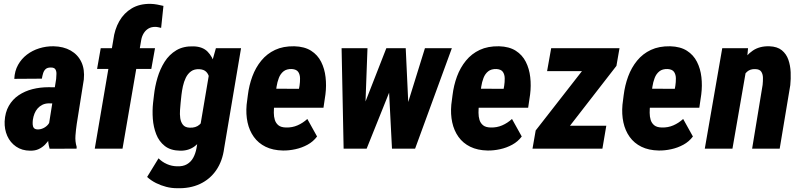

<svg xmlns="http://www.w3.org/2000/svg" viewBox="-20 -782 4216 1010"><path d="M237.3 -127.4 275.4 -366.7Q276.4 -379.9 276.9 -393.6Q277.3 -407.2 271.5 -417Q265.6 -426.8 248 -426.8Q229.5 -427.2 220.2 -418.7Q210.9 -410.2 206.8 -396.5Q202.6 -382.8 200.2 -368.2L55.2 -367.2Q57.1 -408.7 75 -440.7Q92.8 -472.7 121.6 -494.6Q150.4 -516.6 186.5 -527.8Q222.7 -539.1 261.7 -538.6Q314 -537.6 351.8 -516.1Q389.6 -494.6 408 -455.8Q426.3 -417 420.9 -363.8L383.8 -130.4Q379.4 -101.1 377 -69.6Q374.5 -38.1 383.3 -9.3L382.8 0L241.2 0.5Q231.9 -30.3 232.4 -63Q232.9 -95.7 237.3 -127.4ZM288.6 -322.8 274.4 -237.8 235.8 -238.3Q217.3 -237.8 202.9 -230.7Q188.5 -223.6 178 -211.7Q167.5 -199.7 161.4 -184.3Q155.3 -168.9 152.8 -151.4Q151.4 -139.6 151.9 -128.2Q152.3 -116.7 158 -109.1Q163.6 -101.6 178.7 -101.1Q194.3 -101.1 208.7 -108.2Q223.1 -115.2 232.9 -127Q242.7 -138.7 244.6 -154.8L261.7 -94.2Q252.9 -73.7 242.2 -54.7Q231.4 -35.6 216.8 -21Q202.1 -6.3 183.3 2.4Q164.6 11.2 138.2 10.7Q95.2 10.3 64.5 -11Q33.7 -32.2 18.3 -66.9Q2.9 -101.6 4.4 -143.1Q6.8 -190.9 26.4 -225.1Q45.9 -259.3 78.1 -281Q110.4 -302.7 150.6 -313Q190.9 -323.2 234.4 -323.2Z M624.5 0H478.5L576.2 -572.8Q583 -627.4 607.4 -670.4Q631.8 -713.4 673.1 -738Q714.4 -762.7 772.5 -761.7Q790 -761.2 806.6 -758.1Q823.2 -754.9 839.8 -751L827.6 -635.3Q819.8 -637.2 812 -638.9Q804.2 -640.6 795.9 -640.6Q775.4 -640.6 760.5 -631.6Q745.6 -622.6 736.1 -607.2Q726.6 -591.8 723.1 -572.8ZM795.4 -528.3 775.9 -419.4H490.7L509.8 -528.3Z M1115.7 -528.3H1248L1159.2 -2.4Q1150.4 65.4 1117.4 113.3Q1084.5 161.1 1031.7 185.8Q979 210.4 909.7 208Q882.3 208 854.5 200.9Q826.7 193.8 800.8 180.9Q774.9 168 753.9 148.9L814 50.8Q833 70.3 858.4 81.3Q883.8 92.3 911.1 92.8Q942.4 94.2 963.4 82Q984.4 69.8 996.3 48.1Q1008.3 26.4 1013.7 -2.4L1083 -412.6ZM785.2 -240.7 790 -281.7Q794.9 -326.7 808.3 -372.6Q821.8 -418.5 845.9 -456.8Q870.1 -495.1 907.7 -517.6Q945.3 -540 999 -538.1Q1046.4 -536.6 1072.3 -510Q1098.1 -483.4 1108.9 -443.8Q1119.6 -404.3 1121.1 -360.8Q1122.6 -317.4 1120.6 -282.2L1114.7 -239.7Q1108.9 -204.6 1095.5 -160.9Q1082 -117.2 1060.1 -77.9Q1038.1 -38.6 1005.4 -13.4Q972.7 11.7 927.2 10.7Q877 9.8 846.7 -14.2Q816.4 -38.1 801.8 -75.9Q787.1 -113.8 783.9 -157Q780.8 -200.2 785.2 -240.7ZM934.6 -283.2 930.2 -241.7Q928.7 -225.1 927 -203.1Q925.3 -181.2 928.2 -160.4Q931.2 -139.6 942.4 -125.5Q953.6 -111.3 977.5 -110.4Q1009.8 -108.9 1029.1 -126Q1048.3 -143.1 1057.6 -169.4Q1066.9 -195.8 1069.8 -222.2L1080.1 -299.3Q1081.5 -316.4 1082.8 -336.4Q1084 -356.4 1080.1 -374.8Q1076.2 -393.1 1064.2 -404.8Q1052.2 -416.5 1029.3 -418Q1002 -419.4 984.6 -406.5Q967.3 -393.6 957.3 -372.8Q947.3 -352.1 942.1 -328.1Q937 -304.2 934.6 -283.2Z M1468.3 9.8Q1415.5 8.8 1377.2 -10Q1338.9 -28.8 1315.2 -62Q1291.5 -95.2 1282.2 -138.2Q1272.9 -181.2 1277.3 -231L1283.7 -280.8Q1290 -333 1307.4 -379.9Q1324.7 -426.8 1354.5 -463.1Q1384.3 -499.5 1427 -519.5Q1469.7 -539.6 1528.3 -538.6Q1582 -537.1 1616.5 -515.1Q1650.9 -493.2 1669.2 -457Q1687.5 -420.9 1692.6 -376.2Q1697.8 -331.5 1691.9 -285.2L1681.6 -215.3H1331.1L1348.6 -315.4L1552.7 -314.9L1555.7 -331.1Q1558.6 -350.1 1558.3 -369.9Q1558.1 -389.6 1549.1 -403.3Q1540 -417 1515.6 -418.9Q1487.8 -419.9 1471.4 -406.7Q1455.1 -393.6 1446.8 -371.8Q1438.5 -350.1 1434.8 -325.9Q1431.2 -301.8 1428.7 -280.8L1422.9 -230.5Q1420.4 -209.5 1420.4 -189Q1420.4 -168.5 1425.8 -151.1Q1431.2 -133.8 1444.8 -122.8Q1458.5 -111.8 1484.9 -111.3Q1517.1 -110.4 1545.2 -122.6Q1573.2 -134.8 1596.7 -156.2L1647.9 -64Q1627.9 -37.1 1597.9 -20.8Q1567.9 -4.4 1533.9 2.9Q1500 10.3 1468.3 9.8Z M1866.7 -155.8 2012.2 -528.3H2106L2048.8 -349.1L1908.7 0H1833ZM1913.1 -528.3 1898.9 -142.6 1874 0H1787.6L1776.9 -528.3ZM2102.5 -165 2215.3 -528.3H2356.9L2163.6 0H2073.7ZM2114.3 -528.3 2132.3 -142.6 2113.8 0H2042L2023.4 -361.8L2028.3 -528.3Z M2544.9 9.8Q2492.2 8.8 2453.9 -10Q2415.5 -28.8 2391.8 -62Q2368.2 -95.2 2358.9 -138.2Q2349.6 -181.2 2354 -231L2360.4 -280.8Q2366.7 -333 2384 -379.9Q2401.4 -426.8 2431.2 -463.1Q2460.9 -499.5 2503.7 -519.5Q2546.4 -539.6 2605 -538.6Q2658.7 -537.1 2693.1 -515.1Q2727.5 -493.2 2745.8 -457Q2764.2 -420.9 2769.3 -376.2Q2774.4 -331.5 2768.6 -285.2L2758.3 -215.3H2407.7L2425.3 -315.4L2629.4 -314.9L2632.3 -331.1Q2635.3 -350.1 2635 -369.9Q2634.8 -389.6 2625.7 -403.3Q2616.7 -417 2592.3 -418.9Q2564.5 -419.9 2548.1 -406.7Q2531.7 -393.6 2523.4 -371.8Q2515.1 -350.1 2511.5 -325.9Q2507.8 -301.8 2505.4 -280.8L2499.5 -230.5Q2497.1 -209.5 2497.1 -189Q2497.1 -168.5 2502.4 -151.1Q2507.8 -133.8 2521.5 -122.8Q2535.2 -111.8 2561.5 -111.3Q2593.8 -110.4 2621.8 -122.6Q2649.9 -134.8 2673.3 -156.2L2724.6 -64Q2704.6 -37.1 2674.6 -20.8Q2644.5 -4.4 2610.6 2.9Q2576.7 10.3 2544.9 9.8Z M3169.4 -120.6 3148.9 0H2817.9L2838.9 -120.6ZM3222.7 -435.5 2884.8 0H2781.2L2797.9 -95.7L3135.3 -528.3H3238.8ZM3189.9 -528.3 3168.9 -407.7H2857.9L2879.4 -528.3Z M3445.3 9.8Q3392.6 8.8 3354.2 -10Q3315.9 -28.8 3292.2 -62Q3268.6 -95.2 3259.3 -138.2Q3250 -181.2 3254.4 -231L3260.7 -280.8Q3267.1 -333 3284.4 -379.9Q3301.8 -426.8 3331.5 -463.1Q3361.3 -499.5 3404.1 -519.5Q3446.8 -539.6 3505.4 -538.6Q3559.1 -537.1 3593.5 -515.1Q3627.9 -493.2 3646.2 -457Q3664.6 -420.9 3669.7 -376.2Q3674.8 -331.5 3668.9 -285.2L3658.7 -215.3H3308.1L3325.7 -315.4L3529.8 -314.9L3532.7 -331.1Q3535.6 -350.1 3535.4 -369.9Q3535.2 -389.6 3526.1 -403.3Q3517.1 -417 3492.7 -418.9Q3464.8 -419.9 3448.5 -406.7Q3432.1 -393.6 3423.8 -371.8Q3415.5 -350.1 3411.9 -325.9Q3408.2 -301.8 3405.8 -280.8L3399.9 -230.5Q3397.5 -209.5 3397.5 -189Q3397.5 -168.5 3402.8 -151.1Q3408.2 -133.8 3421.9 -122.8Q3435.5 -111.8 3461.9 -111.3Q3494.1 -110.4 3522.2 -122.6Q3550.3 -134.8 3573.7 -156.2L3625 -64Q3605 -37.1 3575 -20.8Q3544.9 -4.4 3511 2.9Q3477.1 10.3 3445.3 9.8Z M3903.8 -407.7 3833 0H3687.5L3779.3 -528.3H3915ZM3864.3 -281.2 3834.5 -279.8Q3837.9 -321.3 3849.1 -367.2Q3860.4 -413.1 3882.6 -452.4Q3904.8 -491.7 3940.2 -515.9Q3975.6 -540 4027.3 -538.6Q4068.8 -537.1 4092.8 -517.6Q4116.7 -498 4127.2 -467.5Q4137.7 -437 4139.2 -401.9Q4140.6 -366.7 4137.2 -334L4081.5 0H3936.5L3991.7 -335.4Q3993.7 -354 3993.4 -372.8Q3993.2 -391.6 3984.6 -404.8Q3976.1 -418 3952.6 -418.5Q3926.8 -419.4 3910.6 -405.3Q3894.5 -391.1 3885.5 -369.4Q3876.5 -347.7 3871.8 -323.7Q3867.2 -299.8 3864.3 -281.2Z"/></svg>

Font: Roboto Condensed ExtraBold
Style: Italic
Weight: 800
Italic angle: -12°
Designer: Christian Robertson
Foundry: Google
Version: Version 3.008; 2023